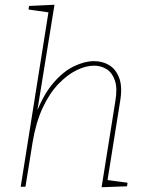

<svg xmlns="http://www.w3.org/2000/svg" viewBox="-20 -785 621 807"><path d="M407 2 465 -361Q474 -414 463 -446.5Q452 -479 428.5 -494Q405 -509 375 -509Q341 -509 302 -490Q263 -471 225.5 -432Q188 -393 159.5 -332Q131 -271 117 -187L87 0H67L185 -742L191 -732L100 -745L102 -760L209 -765L134 -302L129 -301Q161 -386 203.5 -435.5Q246 -485 291 -506.5Q336 -528 375 -528Q412 -528 440 -510.5Q468 -493 481.5 -456Q495 -419 485 -360L431 -22L426 -29L516 -17L514 -2Z"/></svg>

Font: Bitter Thin
Style: Italic
Weight: 100
Italic angle: -9°
Designer: Sol Matas, and Bitter project Authors
Foundry: Sol Matas
Version: Version 2.002